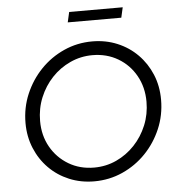

<svg xmlns="http://www.w3.org/2000/svg" viewBox="-59 -928 911 993"><g transform="rotate(-5 397.0 -431.0)"><path d="M391 11Q321 11 261 -14Q201 -39 156.5 -84Q112 -129 87 -189.5Q62 -250 62 -320Q62 -400 92 -470.5Q122 -541 174 -595Q226 -649 295 -680Q364 -711 442 -711Q512 -711 572 -686Q632 -661 676.5 -616Q721 -571 746 -511Q771 -451 771 -380Q771 -300 741 -229.5Q711 -159 659 -105Q607 -51 538 -20Q469 11 391 11ZM396 -60Q458 -60 512 -85Q566 -110 607 -153.5Q648 -197 671.5 -254Q695 -311 695 -376Q695 -451 661.5 -511Q628 -571 569.5 -605.5Q511 -640 437 -640Q376 -640 321.5 -615Q267 -590 226 -546.5Q185 -503 161.5 -446Q138 -389 138 -324Q138 -249 171.5 -189.5Q205 -130 263.5 -95Q322 -60 396 -60ZM325 -820 337 -873H615L603 -820Z"/></g></svg>

Font: Red Hat Display VF
Style: Italic
Weight: 300
Italic angle: -12°
Designer: Pentagram, MCKL
Foundry: Pentagram, MCKL
Version: Version 1.023